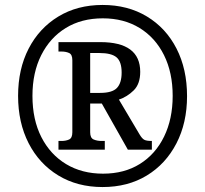

<svg xmlns="http://www.w3.org/2000/svg" viewBox="-20 -745 828 775"><path d="M394 10Q292 10 215 -37Q138 -84 95.5 -167Q53 -250 53 -358Q53 -466 95.5 -548.5Q138 -631 215 -678Q292 -725 394 -725Q496 -725 573 -678.5Q650 -632 692.5 -549Q735 -466 735 -357Q735 -249 692 -166Q649 -83 572.5 -36.5Q496 10 394 10ZM396 -44Q482 -44 545 -83.5Q608 -123 642.5 -194Q677 -265 677 -358Q677 -452 642 -522.5Q607 -593 543.5 -632Q480 -671 395 -671Q309 -671 245.5 -632Q182 -593 146.5 -522.5Q111 -452 111 -358Q111 -262 147 -191.5Q183 -121 247 -82.5Q311 -44 396 -44ZM216 -141V-176H228Q246 -176 259 -182Q272 -188 272 -211V-502Q272 -525 259 -531Q246 -537 228 -537H216V-575H385Q546 -575 546 -455Q546 -406 519.5 -380Q493 -354 460 -343L543 -203Q553 -186 562 -181Q571 -176 593 -176V-141H496L391 -327H344V-211Q344 -188 358 -182Q372 -176 390 -176H403V-141ZM384 -370Q433 -370 452 -390Q471 -410 471 -452Q471 -496 450.5 -513.5Q430 -531 381 -531H344V-370Z"/></svg>

Font: Noto Serif Khmer SemiCondensed
Style: Bold
Weight: 700
Width: 4
Designer: Danh Hong and the Monotype Design Team
Foundry: Monotype Imaging Inc.
Version: Version 2.004; ttfautohint (v1.8.4.7-5d5b)